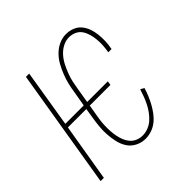

<svg xmlns="http://www.w3.org/2000/svg" viewBox="-145 -655 789 789"><g transform="rotate(-45 250.0 -260.0)"><path d="M271 8Q247 8 226.5 -2.5Q206 -13 194 -31.5Q182 -50 177 -72.5Q172 -95 170.5 -118.5Q169 -142 171.5 -165.5Q174 -189 178 -213L184 -251H77L35 0H16L102 -520H121L80 -269H187L198 -333Q201 -354 206 -375Q211 -396 219 -416.5Q227 -437 237.5 -456.5Q248 -476 264 -492.5Q280 -509 300.5 -518.5Q321 -528 342 -528Q362 -528 379.5 -521Q397 -514 408.5 -500.5Q420 -487 426.5 -469Q433 -451 435 -432Q437 -413 436.5 -393.5Q436 -374 432 -355Q432 -354 432 -353Q432 -352 432 -352H412Q413 -352 413 -353Q413 -354 413 -354Q416 -371 417 -388Q418 -405 416.5 -421.5Q415 -438 410.5 -454Q406 -470 397.5 -483Q389 -496 374 -503Q359 -510 342 -510Q323 -510 305 -500.5Q287 -491 273.5 -475.5Q260 -460 251 -442Q242 -424 235 -405.5Q228 -387 224 -368Q220 -349 217 -330L207 -269H327L324 -251H204L197 -210Q194 -195 192 -179Q190 -163 189.5 -147.5Q189 -132 190 -116.5Q191 -101 194 -86Q197 -71 202.5 -57.5Q208 -44 217.5 -33Q227 -22 241 -16Q255 -10 271 -10Q287 -10 303 -16Q319 -22 332 -33.5Q345 -45 355.5 -59.5Q366 -74 373.5 -89Q381 -104 387 -120Q393 -136 398 -152L414 -143Q409 -126 402 -109Q395 -92 386 -75.5Q377 -59 365.5 -43.5Q354 -28 339 -16Q324 -4 306 2Q288 8 271 8Z"/></g></svg>

Font: Iosevka SS04 Thin
Style: Italic
Weight: 100
Italic angle: -9°
Monospace: yes
Designer: Belleve Invis
Foundry: Belleve Invis
Version: Version 19.0.0; ttfautohint (v1.8.4)